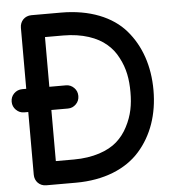

<svg xmlns="http://www.w3.org/2000/svg" viewBox="-61 -847 870 958"><g transform="rotate(-5 373.5 -368.0)"><path d="M54.2 -430.2C38.1 -430.2 23.9 -424.3 12.7 -413.1C1.5 -401.9 -3.9 -388.2 -3.9 -372.1C-3.9 -356 2 -342.3 13.2 -331.1C24.4 -319.8 38.1 -314 54.2 -314H74.2V0C74.2 33.2 98.6 58.1 131.8 58.1H280.8C421.4 58.1 532.7 11.7 601.1 -65.9C669.9 -143.6 706.1 -247.1 706.1 -368.2C706.1 -489.3 670.4 -592.3 603.5 -669.9C536.6 -747.6 423.3 -793.9 280.8 -793.9H131.8C98.6 -793.9 74.2 -769 74.2 -735.8V-430.2ZM189.9 -314H272.9C289.1 -314 302.2 -319.8 313.5 -331.1C324.7 -342.3 330.1 -356 330.1 -372.1C330.1 -388.2 324.7 -401.9 313.5 -413.1C302.2 -424.3 289.1 -430.2 272.9 -430.2H189.9V-679.2H280.8C377 -679.2 451.7 -651.9 496.6 -612.8C519.5 -593.8 538.1 -570.3 552.2 -542.5C581.5 -487.3 590.8 -433.1 590.8 -368.2C590.8 -306.2 581.5 -252.9 552.2 -196.8C538.1 -168.9 519.5 -145 497.1 -125C452.6 -85.4 376.5 -58.1 280.8 -58.1H189.9Z"/></g></svg>

Font: Nemoy
Style: Bold
Weight: 700
Designer: BSozoo
Foundry: BSozoo
Version: Version 001.000